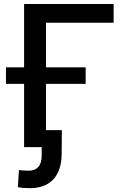

<svg xmlns="http://www.w3.org/2000/svg" viewBox="-20 -748 637 976"><path d="M557.6 -727.5V-632.3H213.9V0H102.5V-727.5ZM10.3 -321.8V-405.8H415.5V-321.8ZM130.4 208.5Q114.7 208.5 99.6 207.3Q84.5 206.1 70.8 203.1L76.2 116.7Q88.4 118.2 101.8 118.9Q115.2 119.6 127 119.6Q157.2 119.6 174.6 100.8Q191.9 82 191.9 41.5V0H150.4V-86.4H294.4L293.5 32.7Q293 118.7 251.2 163.6Q209.5 208.5 130.4 208.5Z"/></svg>

Font: Inter 18pt Medium
Style: Regular
Weight: 500
Designer: Rasmus Andersson
Foundry: rsms
Version: Version 4.001;git-66647c0bb